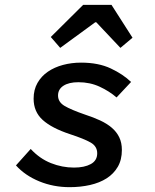

<svg xmlns="http://www.w3.org/2000/svg" viewBox="-20 -762 640 794"><path d="M268 12Q201 12 142.5 -12Q84 -36 46 -78L107 -146Q144 -106 190.5 -87.5Q237 -69 286 -69Q329 -69 355.5 -83.5Q382 -98 382 -128Q382 -157 355 -172.5Q328 -188 270 -207Q194 -232 156.5 -266Q119 -300 119 -354Q119 -391 135 -419Q151 -447 178 -465.5Q205 -484 240.5 -493.5Q276 -503 315 -503Q387 -503 438 -479Q489 -455 522 -423L462 -359Q432 -385 392 -403.5Q352 -422 304 -422Q265 -422 242.5 -407.5Q220 -393 220 -367Q220 -340 247 -324Q274 -308 332 -288Q366 -277 394 -264Q422 -251 442 -234Q462 -217 473 -194.5Q484 -172 484 -142Q484 -101 467 -72Q450 -43 421 -24.5Q392 -6 352.5 3Q313 12 268 12ZM229 -564 190 -609 324 -742H441L528 -606L478 -564L378 -670H374Z"/></svg>

Font: Source Code Pro Semibold
Style: Italic
Weight: 600
Italic angle: -11°
Monospace: yes
Designer: Paul D. Hunt, Teo Tuominen
Foundry: Adobe Systems Incorporated
Version: Version 1.050;PS 1.000;hotconv 16.6.51;makeotf.lib2.5.65220